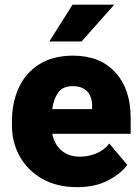

<svg xmlns="http://www.w3.org/2000/svg" viewBox="-20 -770 585 800"><path d="M302.2 9.8Q216.3 9.8 155.3 -25.4Q94.2 -60.5 62 -118.9Q29.8 -177.2 29.8 -246.6V-265.1Q29.8 -342.3 58.1 -404.1Q86.4 -465.8 143.3 -502Q200.2 -538.1 284.7 -538.1Q397 -538.1 460.7 -468.3Q524.4 -398.4 524.4 -279.3V-212.4H197.8Q206.5 -168.5 236.3 -142.8Q266.1 -117.2 313 -117.2Q346.7 -117.2 379.4 -129.9Q412.1 -142.6 435.5 -171.9L510.3 -83Q485.8 -48.3 432.1 -19.3Q378.4 9.8 302.2 9.8ZM283.2 -411.1Q241.2 -411.1 222.2 -384Q203.1 -356.9 197.8 -315.4H363.8V-328.1Q364.3 -367.2 343.3 -389.2Q322.3 -411.1 283.2 -411.1ZM185.5 -597.2 282.2 -750.5H456.1L319.8 -597.2Z"/></svg>

Font: Vazirmatn RD Black
Style: Regular
Weight: 900
Designer: Saber Rastikerdar
Foundry: Saber Rastikerdar
Version: Version 32.102